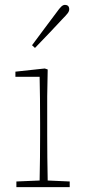

<svg xmlns="http://www.w3.org/2000/svg" viewBox="-20 -765 354 785"><path d="M47 0V-23L142 -27Q143 -68 143.5 -120Q144 -172 144 -213V-263Q144 -314 143.5 -362Q143 -410 142 -451H43V-472L163 -485L175 -481L173 -371V-213Q173 -172 173.5 -120Q174 -68 175 -27L265 -23V0ZM111 -580Q137 -615 163 -650Q189 -685 211 -714Q223 -731 230.5 -738Q238 -745 245 -745Q263 -745 263 -727Q263 -719 256.5 -710.5Q250 -702 235 -687Q212 -662 183 -631.5Q154 -601 123 -569Z"/></svg>

Font: Source Serif 4 SmText ExtraLight
Style: Regular
Weight: 200
Designer: Frank Grießhammer
Foundry: Adobe
Version: Version 4.005;hotconv 1.1.0;makeotfexe 2.6.0